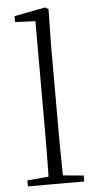

<svg xmlns="http://www.w3.org/2000/svg" viewBox="-56 -834 438 869"><g transform="rotate(-5 163.0 -400.0)"><path d="M35 0V-27L154 -38H173L291 -27V0ZM131 0Q132 -30 132.5 -69Q133 -108 133.5 -149.5Q134 -191 134 -226V-742L42 -746V-773L183 -800L198 -791L195 -637V-226Q195 -191 195.5 -149.5Q196 -108 196.5 -69Q197 -30 198 0Z"/></g></svg>

Font: Noto Serif SC
Style: Regular
Weight: 200
Designer: Ryoko NISHIZUKA 西塚涼子 (kana & ideographs); Frank Grießhammer (Latin, Greek & Cyrillic); Wenlong ZHANG 张文龙 (bopomofo); San
Foundry: Adobe
Version: Version 2.001;hotconv 1.1.0;makeotfexe 2.6.0